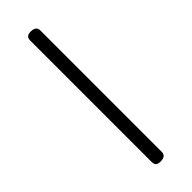

<svg xmlns="http://www.w3.org/2000/svg" viewBox="40 -141 470 470"><g transform="rotate(45 275.0 94.5)"><path d="M65 112Q57 112 53.5 108Q50 104 50 96Q50 87 53.5 82Q57 77 65 77H485Q493 77 496.5 82Q500 87 500 96Q500 104 496.5 108Q493 112 485 112Z"/></g></svg>

Font: Playwrite FR Moderne Thin
Style: Regular
Weight: 250
Version: Version 1.002